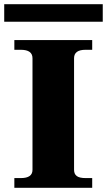

<svg xmlns="http://www.w3.org/2000/svg" viewBox="-51 -890 507 910"><path d="M-31 -870H436V-787H-31ZM17 -46H48Q103 -46 103 -85V-614Q103 -654 48 -654H17V-700H386V-654H354Q300 -654 300 -614V-85Q300 -65 313 -55.5Q326 -46 354 -46H386V0H17Z"/></svg>

Font: Taviraj ExtraBold
Style: Regular
Weight: 800
Designer: Katatrad Team
Foundry: CadsonDemak
Version: Version 1.001